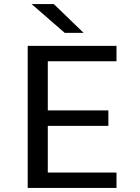

<svg xmlns="http://www.w3.org/2000/svg" viewBox="-20 -926 690 946"><path d="M116.5 0V-700H554V-624H215.5V-382H514V-306H215.5V-76H554V0ZM299 -764 135.5 -906H245L392 -764Z"/></svg>

Font: Trispace
Style: Regular
Weight: 400
Designer: Tyler Finck
Foundry: Etcetera Type Company
Version: Version 1.210; ttfautohint (v1.8.3)